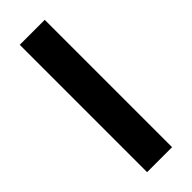

<svg xmlns="http://www.w3.org/2000/svg" viewBox="-252 -785 810 810"><g transform="rotate(-45 152.5 -380.0)"><path d="M227.1 0H78.1V-759.8H227.1Z"/></g></svg>

Font: NotoSans-Bold
Style: Bold
Weight: 700
Designer: Monotype Design team
Foundry: Monotype Imaging Inc.
Version: Version 1.04